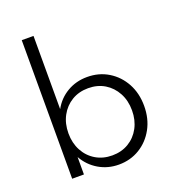

<svg xmlns="http://www.w3.org/2000/svg" viewBox="-154 -982 1026 1120"><g transform="rotate(-20 359.0 -422.0)"><path d="M393 16Q325 16 269 -17Q213 -50 180.5 -108V0H107.5V-860H180.5V-405.5Q212 -463 267.5 -495.5Q323 -528 391.5 -528Q465 -528 523 -492.5Q581 -457 614.2 -395.8Q647.5 -334.5 647.5 -256Q647.5 -177 613.8 -115.5Q580 -54 522.5 -19Q465 16 393 16ZM375 -47.5Q432.5 -47.5 477 -74.2Q521.5 -101 546.8 -148.2Q572 -195.5 572 -255.5Q572 -316.5 546.5 -363.8Q521 -411 476.8 -437.8Q432.5 -464.5 375 -464.5Q317.5 -464.5 273 -437.8Q228.5 -411 203 -363.8Q177.5 -316.5 177.5 -255.5Q177.5 -195.5 202.8 -148.2Q228 -101 272.8 -74.2Q317.5 -47.5 375 -47.5Z"/></g></svg>

Font: Spartan Thin
Style: Regular
Weight: 400
Version: Version 1.004